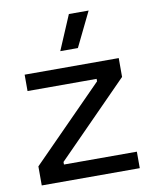

<svg xmlns="http://www.w3.org/2000/svg" viewBox="-82 -782 669 843"><g transform="rotate(-10 252.5 -360.0)"><path d="M35.5 0H472.5V-73.5H147.5V-85L465.5 -408V-492H46V-419H354V-408L35.5 -85ZM283.5 -720.5 218 -566.5H296.5L371.5 -720.5Z"/></g></svg>

Font: MCL Standard
Style: Regular
Weight: 400
Designer: Květoslav Bartoš
Foundry: Florian Karsten
Version: Version 1.001;Glyphs 3.2.3 (3260)